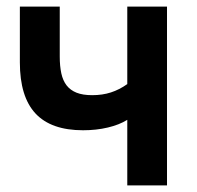

<svg xmlns="http://www.w3.org/2000/svg" viewBox="-20 -560 594 580"><path d="M364.5 0V-198Q340.5 -183 305.8 -174.8Q271 -166.5 231 -166.5Q134.5 -166.5 87.2 -217.2Q40 -268 40 -371.5V-540H160.5V-389Q160.5 -360.5 165.2 -338.5Q170 -316.5 181.2 -302Q192.5 -287.5 211.2 -280Q230 -272.5 258.5 -272.5Q289.5 -272.5 315 -280.8Q340.5 -289 364.5 -306V-540H484.5V0Z"/></svg>

Font: Vela Sans Bd
Style: Bold
Weight: 700
Designer: Principal design: Mikhail Sharanda - project Manrope.
Design modification: Ravid Balaliev
Foundry: Mikhail Sharanda
Version: Version 1.001